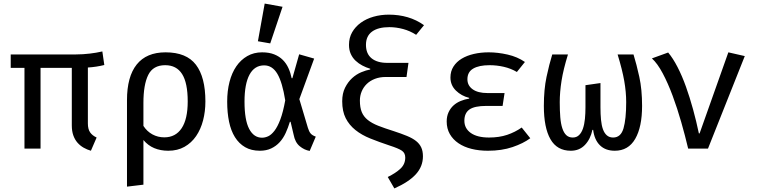

<svg xmlns="http://www.w3.org/2000/svg" viewBox="-20 -832 4240 1075"><path d="M117 0V-452H40V-527H399Q424 -527 444.5 -528.5Q465 -530 483 -532Q501 -534 518 -537Q535 -540 553 -544L564 -468Q520 -457 472 -454V-141Q472 -109 484.5 -91Q497 -73 521 -62L489 12Q468 6 448.5 -5Q429 -16 414 -33Q399 -50 390.5 -74Q382 -98 382 -130V-452H207V0Z M691 213V-271Q691 -403 745.5 -471Q800 -539 907 -539Q1024 -539 1077 -469.5Q1130 -400 1130 -264Q1130 -208 1117 -158Q1104 -108 1078 -70Q1052 -32 1013 -10Q974 12 922 12Q879 12 844 -2.5Q809 -17 783 -48V202ZM900 -63Q963 -63 997 -114Q1031 -165 1031 -264Q1031 -368 999.5 -417.5Q968 -467 905 -467Q837 -467 810 -412.5Q783 -358 783 -256V-127Q803 -96 833.5 -79.5Q864 -63 900 -63Z M1714 13Q1684 8 1658 -13.5Q1632 -35 1624 -78L1607 -150H1603Q1593 -117 1579.5 -87.5Q1566 -58 1546 -36Q1526 -14 1498.5 -1Q1471 12 1435 12Q1387 12 1352.5 -8Q1318 -28 1295.5 -64Q1273 -100 1262.5 -150.5Q1252 -201 1252 -263Q1252 -323 1265 -373.5Q1278 -424 1303 -460.5Q1328 -497 1364.5 -518Q1401 -539 1447 -539Q1487 -539 1515.5 -527.5Q1544 -516 1563.5 -496.5Q1583 -477 1595 -450.5Q1607 -424 1613 -394H1617L1655 -528L1739 -504L1656 -277L1704 -116Q1710 -96 1719 -85Q1728 -74 1748 -67ZM1447 -61Q1464 -61 1481.5 -69Q1499 -77 1516.5 -99.5Q1534 -122 1549.5 -163Q1565 -204 1577 -270Q1561 -371 1533 -418.5Q1505 -466 1459 -466Q1405 -466 1377 -414Q1349 -362 1349 -263Q1349 -160 1375 -110.5Q1401 -61 1447 -61ZM1424 -601 1462 -812 1562 -794 1493 -589Z M1896 -265Q1896 -309 1912 -341Q1928 -373 1951.5 -394.5Q1975 -416 2002.5 -427.5Q2030 -439 2053 -443V-447Q2030 -454 2009 -465Q1988 -476 1971 -492Q1954 -508 1944 -530Q1934 -552 1934 -581Q1934 -621 1952 -652Q1970 -683 2000.5 -705Q2031 -727 2071.5 -738.5Q2112 -750 2157 -750Q2213 -750 2262.5 -735.5Q2312 -721 2354 -691L2310 -637Q2276 -659 2237 -669.5Q2198 -680 2160 -680Q2097 -680 2063 -655Q2029 -630 2029 -581Q2029 -531 2060.5 -505.5Q2092 -480 2148 -480H2267L2256 -401H2140Q2106 -401 2079 -390.5Q2052 -380 2033.5 -362Q2015 -344 2005 -320Q1995 -296 1995 -269Q1995 -230 2005.5 -204.5Q2016 -179 2039 -160.5Q2062 -142 2097.5 -128Q2133 -114 2184 -98Q2227 -84 2258.5 -71Q2290 -58 2309.5 -42.5Q2329 -27 2338.5 -6.5Q2348 14 2348 43Q2348 100 2308.5 143.5Q2269 187 2188 223L2151 159Q2196 137 2222.5 112Q2249 87 2249 50Q2249 25 2230.5 12Q2212 -1 2159 -18Q2102 -37 2053.5 -56.5Q2005 -76 1970 -104Q1935 -132 1915.5 -170.5Q1896 -209 1896 -265Z M2794 -239H2703Q2637 -239 2608.5 -219Q2580 -199 2580 -156Q2580 -113 2616 -87.5Q2652 -62 2718 -62Q2775 -62 2819.5 -77Q2864 -92 2901 -118L2949 -58Q2910 -29 2849.5 -8.5Q2789 12 2712 12Q2662 12 2620 1.5Q2578 -9 2547 -30Q2516 -51 2498.5 -81.5Q2481 -112 2481 -152Q2481 -181 2491.5 -203.5Q2502 -226 2519 -241.5Q2536 -257 2559 -266.5Q2582 -276 2607 -280V-284Q2563 -295 2532.5 -325Q2502 -355 2502 -398Q2502 -433 2519 -459.5Q2536 -486 2565 -503.5Q2594 -521 2633 -530Q2672 -539 2716 -539Q2767 -539 2822 -526.5Q2877 -514 2919 -485L2874 -429Q2840 -449 2800.5 -458Q2761 -467 2721 -467Q2662 -467 2629.5 -448Q2597 -429 2597 -388Q2597 -353 2626.5 -332Q2656 -311 2709 -311H2805Z M3342 -231Q3342 -193 3345 -161.5Q3348 -130 3356 -108Q3364 -86 3378 -74Q3392 -62 3413 -62Q3456 -62 3471 -113.5Q3486 -165 3486 -260Q3486 -317 3475 -379.5Q3464 -442 3438 -527H3527Q3544 -472 3559.5 -401.5Q3575 -331 3575 -239Q3575 -121 3536.5 -54.5Q3498 12 3422 12Q3370 12 3339 -18.5Q3308 -49 3301 -105H3297Q3286 -53 3255 -20.5Q3224 12 3176 12Q3099 12 3062 -52.5Q3025 -117 3025 -239Q3025 -331 3040 -401.5Q3055 -472 3072 -527H3160Q3134 -443 3124 -379.5Q3114 -316 3114 -260Q3114 -213 3117 -176Q3120 -139 3128.5 -113.5Q3137 -88 3151 -75Q3165 -62 3187 -62Q3208 -62 3222 -75.5Q3236 -89 3244 -112.5Q3252 -136 3255 -166.5Q3258 -197 3258 -231V-355L3342 -367Z M3833 0Q3816 -72 3794 -149Q3772 -226 3746 -296Q3720 -366 3690.5 -421.5Q3661 -477 3630 -505L3721 -538Q3748 -506 3773.5 -456.5Q3799 -407 3820.5 -347Q3842 -287 3860.5 -219.5Q3879 -152 3893 -85H3897L4058 -539L4150 -518L3944 0Z"/></svg>

Font: Wlorlttqgufhjawjgtejqphaquk
Style: Regular
Weight: 400
Monospace: yes
Designer: Carrois Corporate & Edenspiekermann
Foundry: Carrois Corporate GbR & Edenspiekermann AG
Version: Version 2.001